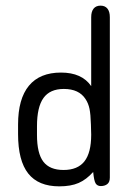

<svg xmlns="http://www.w3.org/2000/svg" viewBox="-20 -650 476 680"><path d="M303 -345Q270 -393 196 -393Q121 -393 82.5 -346.5Q44 -300 44 -209V-175Q44 -81 80 -35.5Q116 10 190 10Q231 10 258.5 -2Q286 -14 310 -41Q313 -9 319 0Q325 9 337 9Q351 9 360 2Q369 -5 369 -21V-589Q369 -609 360.5 -619.5Q352 -630 336 -630Q320 -630 311.5 -619.5Q303 -609 303 -589ZM302 -209 303 -173Q303 -109 279 -78.5Q255 -48 205 -48Q156 -48 133.5 -77.5Q111 -107 111 -172V-203Q111 -271 134 -303Q157 -335 206 -335Q260 -335 283 -299Q293 -284 297 -264.5Q301 -245 302 -209Z"/></svg>

Font: Beiruti
Style: Regular
Weight: 400
Version: Version 1.00